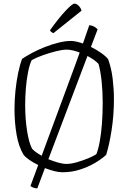

<svg xmlns="http://www.w3.org/2000/svg" viewBox="-20 -951 709 1060"><path d="M186 89Q173 89 163 84.5Q153 80 148 76L191 -40Q164 -53 142.5 -68Q121 -83 111 -95Q83 -141 71.5 -208Q60 -275 60 -348Q60 -400 65.5 -452Q71 -504 80.5 -549.5Q90 -595 102 -626Q124 -641 156.5 -658.5Q189 -676 227 -691Q265 -706 303 -715.5Q341 -725 372 -725Q386 -725 403 -721Q420 -717 438 -711Q460 -773 473 -812Q490 -810 501 -803.5Q512 -797 519 -789L482 -692Q514 -676 540 -657.5Q566 -639 577 -624Q595 -575 602 -516.5Q609 -458 609 -404Q609 -315 596 -232Q583 -149 566 -96Q541 -73 503.5 -51Q466 -29 420.5 -14.5Q375 0 325 0Q304 0 279 -6.5Q254 -13 228 -23ZM157 -130Q173 -112 210 -91L366 -513Q380 -550 393.5 -587.5Q407 -625 420 -661Q402 -668 383 -672.5Q364 -677 348 -677Q325 -677 289 -668Q253 -659 216.5 -646Q180 -633 155 -619Q143 -594 135 -553.5Q127 -513 123 -466Q119 -419 119 -372Q119 -294 129.5 -228Q140 -162 157 -130ZM347 -46Q372 -46 405 -55.5Q438 -65 468 -77.5Q498 -90 512 -100Q523 -127 531 -171.5Q539 -216 543 -271Q547 -326 547 -383Q547 -446 541 -502.5Q535 -559 524 -598Q507 -618 463 -642L247 -72Q274 -61 300.5 -53.5Q327 -46 347 -46ZM275 -768Q260 -774 256 -784Q304 -851 341.5 -891Q379 -931 391 -931Q402 -931 414 -919.5Q426 -908 430 -892Z"/></svg>

Font: Texturina 72pt Thin
Style: Regular
Weight: 100
Designer: Guillermo Torres Carreño
Foundry: Omnibus-Type
Version: Version 1.002; ttfautohint (v1.8.3)